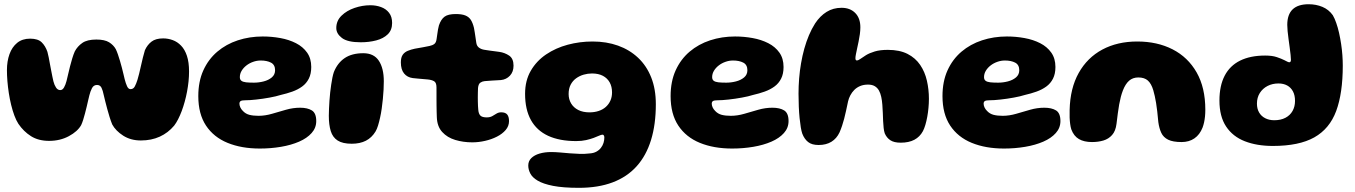

<svg xmlns="http://www.w3.org/2000/svg" viewBox="-20 -663 6430 911"><path d="M212.9 5.4Q162.4 5.4 127.1 -16.9Q91.8 -39.2 67.2 -75.6Q56.8 -91.6 48.2 -114.8Q39.6 -138 32.9 -165.4Q26.2 -192.8 21.8 -221.6Q17.4 -250.4 15.1 -278.4Q12.9 -306.4 12.9 -330.2Q12.9 -372.2 25 -406Q37.1 -439.8 61.5 -459.7Q85.9 -479.6 122.8 -479.6Q159.9 -479.6 177.6 -462.4Q195.4 -445.2 205 -417Q208.2 -405.4 211.1 -390.7Q213.9 -376 216.8 -360.1Q219.8 -344.2 222.8 -328.6Q225.8 -312.9 228.5 -299.5Q231.2 -286.1 233.6 -276.5Q237.9 -259.5 245.9 -247.5Q253.9 -235.5 266 -235.5Q276.6 -235.5 283.8 -248.1Q291 -260.8 295.6 -278.5Q299.4 -293.2 303.4 -311.2Q307.5 -329.2 312.3 -348.2Q317.1 -367.2 322.7 -385.6Q328.2 -403.9 334.9 -419.2Q347.5 -443.1 370.5 -459.2Q393.5 -475.4 437.2 -475.4Q476.5 -475.4 497.6 -462.4Q518.6 -449.4 529.5 -429.6Q534.5 -419.2 539.5 -404.8Q544.5 -390.2 549.3 -374Q554.1 -357.8 558.3 -341.7Q562.5 -325.6 565.8 -311.4Q569.1 -297.1 571.6 -287.1Q576.6 -267.4 582.9 -253.7Q589.1 -240 599.4 -240Q612.6 -240 619.4 -252.6Q626.2 -265.1 632.2 -284.2Q636 -295.9 640.1 -313.1Q644.2 -330.2 648.7 -350.1Q653.1 -370 657.9 -389.5Q662.6 -409 667.6 -424.9Q679.2 -450.5 699.1 -465.6Q719 -480.8 754 -480.8Q777.8 -480.8 799.8 -472.6Q821.8 -464.5 839.2 -446.4Q856.8 -428.4 866.9 -398.1Q877 -367.8 877 -323.5Q877 -301.1 874.6 -277Q872.1 -252.9 867.5 -228.3Q862.9 -203.8 856.4 -180.4Q850 -157.1 842.1 -135.9Q834.1 -114.8 825.1 -97.2Q816.1 -79.6 806.4 -67Q777.8 -32.8 738 -14.6Q698.2 3.5 648.4 3.5Q600.2 3.5 564.5 -19.4Q528.8 -42.4 512.5 -72.5Q505.8 -89 499.9 -107.9Q494 -126.8 488.9 -145.8Q483.8 -164.9 479.4 -182.2Q475.1 -199.6 472 -212.9Q468.1 -233 461.7 -246.4Q455.2 -259.9 440.4 -259.9Q424.1 -259.9 416.2 -244.3Q408.4 -228.8 404 -210.6Q401.6 -200.6 398.2 -186.4Q394.9 -172.1 391.2 -156.2Q387.5 -140.4 383.2 -124.4Q379 -108.4 374.5 -94.1Q370 -79.9 365.1 -69.5Q348.5 -39.5 307 -17.1Q265.5 5.4 212.9 5.4Z M1212.9 41.8Q1125.8 41.8 1059.9 14.9Q994 -12 957.4 -67.2Q920.9 -122.4 920.9 -206.8Q920.9 -276.4 944.8 -329.1Q968.8 -381.9 1010.9 -417.7Q1053.1 -453.5 1108.5 -471.7Q1163.9 -489.9 1226.6 -489.9Q1269.2 -489.9 1310.2 -482.4Q1351.1 -475 1384.3 -458.1Q1417.5 -441.2 1437.1 -413.4Q1456.8 -385.6 1456.8 -345.2Q1456.8 -312.4 1445.2 -289.8Q1433.8 -267.2 1413.6 -252.5Q1393.4 -237.8 1367.2 -228.4Q1341 -219.1 1311.6 -212.4Q1290.4 -205.6 1258.9 -199.9Q1227.4 -194.1 1196.1 -190.7Q1164.8 -187.2 1143.6 -187.2Q1128.4 -187.2 1122.2 -183.7Q1116.1 -180.1 1116.1 -170.8Q1116.1 -162.9 1120.2 -153.7Q1124.4 -144.5 1132.2 -136.8Q1145.1 -122.9 1163.1 -118.2Q1181 -113.5 1206.4 -113.5Q1237.8 -113.5 1270.6 -123.1Q1303.5 -132.8 1336.9 -142.3Q1370.4 -151.9 1404.1 -151.9Q1438.9 -151.9 1459.7 -139.1Q1480.5 -126.2 1480.5 -88.5Q1480.5 -56.2 1458.6 -31.8Q1436.8 -7.2 1399.2 9.1Q1361.6 25.4 1313.4 33.6Q1265.2 41.8 1212.9 41.8ZM1184.8 -270.8Q1207.9 -270.8 1231 -276.7Q1254.1 -282.6 1269.7 -295.7Q1285.2 -308.8 1285.2 -329.8Q1285.2 -355.6 1265.8 -365.8Q1246.4 -375.9 1217 -375.9Q1198.8 -375.9 1181.1 -369.6Q1163.4 -363.4 1149.2 -352.4Q1135 -341.4 1126.5 -327.2Q1118 -313 1118 -297Q1118 -285.4 1125.3 -279.8Q1132.6 -274.1 1147.6 -272.4Q1162.5 -270.8 1184.8 -270.8Z M1648.8 19Q1605.8 19 1582.1 3.8Q1558.5 -11.4 1549.4 -41Q1540.2 -70.6 1540.2 -113.4Q1540.2 -129.1 1541.1 -147.5Q1541.9 -165.9 1543.2 -185.2Q1544.5 -204.5 1546.6 -223.8Q1548.8 -243 1551.4 -260.9Q1554 -278.9 1557.1 -294.2Q1560.2 -309.6 1564 -320.8Q1581.5 -364.6 1615.8 -387.6Q1650 -410.5 1703.8 -410.5Q1753.9 -410.5 1777.5 -374.8Q1801.1 -339 1801.1 -277.4Q1801.1 -259.4 1800 -237.8Q1798.9 -216.1 1796.6 -193.4Q1794.4 -170.6 1791.2 -147.9Q1788 -125.1 1783.4 -104.7Q1778.9 -84.2 1773.7 -67.3Q1768.5 -50.4 1761.9 -39.2Q1744.1 -9.8 1716.2 4.6Q1688.2 19 1648.8 19ZM1691.5 -462.4Q1629.1 -462.4 1602.4 -482.8Q1575.6 -503.2 1575.6 -529.9Q1575.6 -564.4 1600.4 -588.6Q1625.1 -612.8 1662.2 -625.4Q1699.4 -638.1 1737 -638.1Q1764.8 -638.1 1788.2 -629.4Q1811.8 -620.8 1826.1 -602.2Q1840.5 -583.8 1840.5 -554Q1840.5 -520.4 1819.9 -500.3Q1799.2 -480.2 1765.2 -471.3Q1731.2 -462.4 1691.5 -462.4Z M2220.6 12.4Q2178 12.4 2140.1 1Q2102.1 -10.4 2078.1 -36.8Q2054 -63.1 2052.6 -107.8Q2052 -119.6 2051.8 -133.3Q2051.5 -147 2051.3 -161.6Q2051.1 -176.2 2051.1 -191.1Q2051 -205.9 2051.1 -220.6Q2051.1 -235.4 2051 -249Q2050.9 -271.1 2039.5 -277.7Q2028.1 -284.2 2009.5 -286Q1999.4 -287 1987.6 -287.9Q1975.9 -288.8 1963.6 -290Q1951.2 -291.2 1938.5 -292.5Q1912.5 -295.8 1897.2 -314.5Q1882 -333.2 1882 -367Q1882 -390.6 1890.9 -403.2Q1899.9 -415.8 1915.1 -421.9Q1930.2 -428.1 1948 -431.9Q1970 -435.5 1987.1 -438.8Q2004.2 -442.1 2018 -444.9Q2032.1 -447.8 2040.8 -454.4Q2049.4 -461.1 2051.5 -477.6Q2053.2 -488.9 2054.8 -500.4Q2056.2 -512 2058.2 -522.9Q2060.1 -533.9 2062.6 -542.4Q2072.4 -571.5 2089.4 -583.9Q2106.4 -596.4 2142.5 -596.4Q2171 -596.4 2187.8 -589.7Q2204.6 -583 2213.9 -568.8Q2223.1 -554.5 2228.8 -531Q2231 -519.1 2232.5 -510Q2234 -500.9 2235.1 -492.8Q2236.2 -484.8 2237.4 -477Q2238.6 -469.2 2239.9 -460.1Q2242 -445 2252.4 -437.1Q2262.9 -429.2 2278 -426.8Q2290.9 -424.8 2302.9 -423Q2315 -421.2 2326.6 -419.9Q2338.2 -418.6 2349.5 -416.8Q2374.9 -413.2 2395.8 -399.2Q2416.6 -385.1 2416.6 -351.5Q2416.6 -322.2 2399.6 -304Q2382.5 -285.8 2356.6 -283.1Q2334.1 -281.6 2313.1 -280.6Q2292 -279.5 2278.8 -278Q2268.1 -276.9 2259.1 -270.8Q2250 -264.6 2248.1 -245.6Q2247.8 -235 2247.4 -224Q2247 -213 2247.1 -202Q2247.2 -191 2247.3 -180.4Q2247.4 -169.8 2248 -159.9Q2248.6 -150.1 2249.4 -141.2Q2251 -122.9 2259.5 -114.4Q2268 -106 2289.5 -106Q2305.1 -106 2315.9 -112.1Q2326.6 -118.2 2336.2 -124.2Q2345.9 -130.1 2358 -130.1Q2378.1 -130.1 2386.7 -119.5Q2395.2 -108.9 2395.2 -88.4Q2395.2 -64.8 2379.3 -46.2Q2363.4 -27.6 2337.7 -14.6Q2312 -1.5 2281.3 5.4Q2250.6 12.4 2220.6 12.4Z M2727.1 228.2Q2651.6 228.2 2604.3 218.9Q2557 209.5 2531.3 194.2Q2505.6 178.9 2496.1 160Q2486.5 141.1 2486.5 122.5Q2486.5 101.1 2501.1 87Q2515.6 72.9 2540.2 65.6Q2564.9 58.4 2595.1 58.4Q2614.2 58.4 2636.8 60.4Q2659.4 62.4 2683.1 64.4Q2706.9 66.4 2730.7 67.1Q2754.5 67.8 2776.9 65.1Q2796 64 2809.3 56.8Q2822.6 49.6 2831.1 38.7Q2839.6 27.8 2843.6 14.9Q2847.5 2.1 2847.5 -10.8Q2847.5 -14.2 2846.6 -17.2Q2845.6 -20.1 2843.8 -22.1Q2842 -24 2838.8 -24Q2833 -24 2822.7 -19.3Q2812.4 -14.6 2797 -8.8Q2781.6 -3 2760.9 1.7Q2740.2 6.4 2714.1 6.4Q2634.9 6.4 2580.8 -18.6Q2526.8 -43.6 2499.1 -93.5Q2471.4 -143.4 2471.4 -217.8Q2471.4 -280.5 2498.4 -327.1Q2525.4 -373.8 2571.1 -404.7Q2616.9 -435.6 2674 -450.9Q2731.1 -466.1 2791.6 -466.1Q2857.4 -466.1 2912.2 -446.6Q2967.1 -427 3007.4 -389.1Q3047.8 -351.2 3069.8 -295.8Q3091.8 -240.4 3091.8 -168.5Q3091.8 -72.8 3069 1.3Q3046.2 75.4 3000.8 125.9Q2955.4 176.4 2886.9 202.3Q2818.4 228.2 2727.1 228.2ZM2776.8 -129.9Q2801 -129.9 2820.8 -136.6Q2840.6 -143.2 2854.6 -155.8Q2868.6 -168.4 2876.3 -185.8Q2884 -203.2 2884 -224.6Q2884 -252 2872.8 -272.1Q2861.6 -292.2 2840.5 -303.3Q2819.4 -314.4 2788.9 -314.4Q2769 -314.4 2749.4 -308.8Q2729.8 -303.1 2713.5 -291.4Q2697.2 -279.6 2687.6 -261.1Q2678 -242.6 2678 -216.9Q2678 -192 2689.8 -172.2Q2701.6 -152.4 2723.8 -141.1Q2745.9 -129.9 2776.8 -129.9Z M3453.9 41.8Q3366.8 41.8 3300.9 14.9Q3235 -12 3198.4 -67.2Q3161.9 -122.4 3161.9 -206.8Q3161.9 -276.4 3185.8 -329.1Q3209.8 -381.9 3251.9 -417.7Q3294.1 -453.5 3349.5 -471.7Q3404.9 -489.9 3467.6 -489.9Q3510.2 -489.9 3551.2 -482.4Q3592.1 -475 3625.3 -458.1Q3658.5 -441.2 3678.1 -413.4Q3697.8 -385.6 3697.8 -345.2Q3697.8 -312.4 3686.2 -289.8Q3674.8 -267.2 3654.6 -252.5Q3634.4 -237.8 3608.2 -228.4Q3582 -219.1 3552.6 -212.4Q3531.4 -205.6 3499.9 -199.9Q3468.4 -194.1 3437.1 -190.7Q3405.8 -187.2 3384.6 -187.2Q3369.4 -187.2 3363.2 -183.7Q3357.1 -180.1 3357.1 -170.8Q3357.1 -162.9 3361.2 -153.7Q3365.4 -144.5 3373.2 -136.8Q3386.1 -122.9 3404.1 -118.2Q3422 -113.5 3447.4 -113.5Q3478.8 -113.5 3511.6 -123.1Q3544.5 -132.8 3577.9 -142.3Q3611.4 -151.9 3645.1 -151.9Q3679.9 -151.9 3700.7 -139.1Q3721.5 -126.2 3721.5 -88.5Q3721.5 -56.2 3699.6 -31.8Q3677.8 -7.2 3640.2 9.1Q3602.6 25.4 3554.4 33.6Q3506.2 41.8 3453.9 41.8ZM3425.8 -270.8Q3448.9 -270.8 3472 -276.7Q3495.1 -282.6 3510.7 -295.7Q3526.2 -308.8 3526.2 -329.8Q3526.2 -355.6 3506.8 -365.8Q3487.4 -375.9 3458 -375.9Q3439.8 -375.9 3422.1 -369.6Q3404.4 -363.4 3390.2 -352.4Q3376 -341.4 3367.5 -327.2Q3359 -313 3359 -297Q3359 -285.4 3366.3 -279.8Q3373.6 -274.1 3388.6 -272.4Q3403.5 -270.8 3425.8 -270.8Z M3864.2 25Q3832.1 25 3814.4 10.9Q3796.6 -3.1 3786.6 -29Q3782.8 -40 3779.6 -58.8Q3776.5 -77.6 3773.9 -102.6Q3771.4 -127.5 3770.1 -156.9Q3768.8 -186.2 3768.8 -218.4Q3768.8 -253.9 3771.7 -290.4Q3774.6 -327 3780.8 -362.6Q3786.9 -398.2 3796.2 -431.9Q3805.6 -465.6 3818.4 -495.9Q3831.2 -526.1 3847.5 -551.8Q3871 -587.4 3902.2 -606.7Q3933.4 -626 3972.9 -626Q4013.6 -626 4037.9 -601.4Q4062.2 -576.8 4062.2 -533.5Q4062.2 -517.9 4059.8 -500.6Q4057.4 -483.2 4053.9 -466.3Q4050.4 -449.4 4047 -433.8Q4043.6 -418.1 4041.2 -405.9Q4038.8 -393.8 4038.8 -386.8Q4038.8 -376.2 4045.4 -376.2Q4052.6 -376.2 4062.8 -383.8Q4073 -391.4 4089.1 -401.3Q4105.2 -411.2 4130.3 -418.8Q4155.4 -426.4 4192.4 -426.4Q4248.5 -426.4 4286.1 -407.2Q4323.6 -388 4346 -355Q4368.4 -322 4377.9 -280.4Q4387.5 -238.9 4387.5 -194.1Q4387.5 -173 4385.4 -151Q4383.4 -129 4379.6 -108.6Q4375.9 -88.1 4370.7 -70.6Q4365.5 -53.1 4359.1 -40.8Q4344.4 -13.6 4318.4 0.2Q4292.4 14 4253.5 14Q4221.8 14 4204.2 2.2Q4186.8 -9.5 4177.8 -30.6Q4174.4 -41.1 4172.7 -55.9Q4171 -70.8 4170.2 -88.8Q4169.5 -106.9 4168.8 -126.6Q4168 -146.4 4166.5 -166.2Q4165 -186.1 4161.3 -203.4Q4157.6 -220.6 4150.4 -233.6Q4143.1 -246.6 4130.6 -254.1Q4118 -261.6 4098.6 -261.6Q4077.5 -261.6 4061.3 -254.8Q4045.1 -248 4033.6 -236.5Q4022.1 -225 4014.7 -210.8Q4007.2 -196.6 4003.9 -182Q3998.6 -156.9 3994.2 -136.6Q3989.8 -116.4 3985.3 -99.3Q3980.9 -82.2 3975.6 -66.6Q3970.4 -51 3963.5 -34.9Q3949.9 -5.9 3925 9.6Q3900.1 25 3864.2 25Z M4743.9 41.8Q4656.8 41.8 4590.9 14.9Q4525 -12 4488.4 -67.2Q4451.9 -122.4 4451.9 -206.8Q4451.9 -276.4 4475.8 -329.1Q4499.8 -381.9 4541.9 -417.7Q4584.1 -453.5 4639.5 -471.7Q4694.9 -489.9 4757.6 -489.9Q4800.2 -489.9 4841.2 -482.4Q4882.1 -475 4915.3 -458.1Q4948.5 -441.2 4968.1 -413.4Q4987.8 -385.6 4987.8 -345.2Q4987.8 -312.4 4976.2 -289.8Q4964.8 -267.2 4944.6 -252.5Q4924.4 -237.8 4898.2 -228.4Q4872 -219.1 4842.6 -212.4Q4821.4 -205.6 4789.9 -199.9Q4758.4 -194.1 4727.1 -190.7Q4695.8 -187.2 4674.6 -187.2Q4659.4 -187.2 4653.2 -183.7Q4647.1 -180.1 4647.1 -170.8Q4647.1 -162.9 4651.2 -153.7Q4655.4 -144.5 4663.2 -136.8Q4676.1 -122.9 4694.1 -118.2Q4712 -113.5 4737.4 -113.5Q4768.8 -113.5 4801.6 -123.1Q4834.5 -132.8 4867.9 -142.3Q4901.4 -151.9 4935.1 -151.9Q4969.9 -151.9 4990.7 -139.1Q5011.5 -126.2 5011.5 -88.5Q5011.5 -56.2 4989.6 -31.8Q4967.8 -7.2 4930.2 9.1Q4892.6 25.4 4844.4 33.6Q4796.2 41.8 4743.9 41.8ZM4715.8 -270.8Q4738.9 -270.8 4762 -276.7Q4785.1 -282.6 4800.7 -295.7Q4816.2 -308.8 4816.2 -329.8Q4816.2 -355.6 4796.8 -365.8Q4777.4 -375.9 4748 -375.9Q4729.8 -375.9 4712.1 -369.6Q4694.4 -363.4 4680.2 -352.4Q4666 -341.4 4657.5 -327.2Q4649 -313 4649 -297Q4649 -285.4 4656.3 -279.8Q4663.6 -274.1 4678.6 -272.4Q4693.5 -270.8 4715.8 -270.8Z M5161.4 11Q5123.8 11 5099.4 -3.1Q5075 -17.2 5063 -49.5Q5059.6 -60.6 5057.8 -74.4Q5055.9 -88.2 5055.2 -105.1Q5054.5 -121.9 5055.2 -141.2Q5057.6 -244.2 5098.2 -316.8Q5138.8 -389.4 5210.3 -427.8Q5281.9 -466.1 5375.9 -466.1Q5470.9 -466.1 5543.7 -428.9Q5616.5 -391.6 5657.8 -319.4Q5699 -247.1 5699 -142.5Q5699 -125.5 5697.5 -110.4Q5696 -95.4 5693.1 -82.2Q5690.2 -69.1 5685.9 -57.6Q5672.6 -23.9 5647.2 -6.4Q5621.9 11 5586.5 11Q5545.2 11 5522.6 -0.2Q5500 -11.4 5490.1 -32.6Q5480.1 -53.9 5476 -83.6Q5473.4 -111.8 5470.9 -134.2Q5468.4 -156.6 5465.4 -174.4Q5462.4 -192.2 5459.2 -206.9Q5456.1 -221.6 5452.1 -234.8Q5442.8 -266.1 5426.4 -280.8Q5410.1 -295.5 5381.2 -295.5Q5354.9 -295.5 5337.3 -280Q5319.8 -264.5 5308 -234.1Q5302.6 -220.2 5298.2 -203.8Q5293.9 -187.2 5290.3 -167.6Q5286.8 -148 5283.8 -125.1Q5280.9 -102.1 5277.6 -75.4Q5273.4 -41.1 5256.6 -22.4Q5239.9 -3.6 5215.3 3.7Q5190.8 11 5161.4 11Z M6019.5 29.5Q5943.6 29.5 5886.4 7.2Q5829.2 -15.1 5797.6 -62.8Q5766 -110.4 5766 -185.8Q5766 -256.1 5790.8 -303.8Q5815.6 -351.4 5864.1 -375.4Q5912.6 -399.4 5983.1 -399.4Q6016.4 -399.4 6038.2 -392Q6060.1 -384.6 6073.8 -377.6Q6081.6 -373.5 6087.9 -370.5Q6094.1 -367.5 6097.4 -367.5Q6105.2 -367.5 6105.2 -379.4Q6105.2 -387.1 6103.6 -402.6Q6101.9 -418.1 6099.3 -437.6Q6096.8 -457.1 6093.9 -477.4Q6091.1 -497.6 6089.4 -515.6Q6087.8 -533.5 6087.8 -545Q6087.8 -642.9 6189.4 -642.9Q6224.4 -642.9 6254.5 -630.4Q6284.6 -617.9 6303.9 -590.8Q6312.8 -575.6 6320.2 -554.1Q6327.8 -532.5 6333.5 -507.2Q6339.2 -481.9 6343.3 -454.8Q6347.4 -427.8 6349.3 -401.4Q6351.2 -375 6351.2 -351.9Q6351.2 -220.8 6319.9 -136.2Q6288.5 -51.8 6215.9 -11.1Q6143.4 29.5 6019.5 29.5ZM6026.1 -92.5Q6057 -92.5 6079.1 -104.1Q6101.1 -115.6 6112.9 -136.5Q6124.6 -157.4 6124.6 -184.2Q6124.6 -211.1 6114.8 -229.4Q6105 -247.8 6087.5 -257.4Q6070 -267 6045.9 -267Q6017.2 -267 5994.2 -255.1Q5971.1 -243.1 5957.5 -221.6Q5943.9 -200 5943.9 -171.4Q5943.9 -147 5954.2 -129.3Q5964.5 -111.6 5983.2 -102.1Q6001.9 -92.5 6026.1 -92.5Z"/></svg>

Font: Gluten Thin
Style: Regular
Weight: 100
Designer: Tyler Finck
Foundry: Etcetera Type Company
Version: Version 1.300